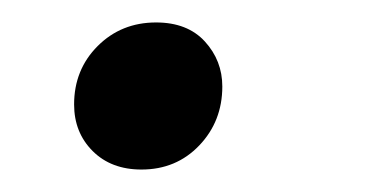

<svg xmlns="http://www.w3.org/2000/svg" viewBox="-20 -140 340 171"><path d="M106 11Q79 11 62.5 -5.5Q46 -22 46 -47Q46 -78 67 -99Q88 -120 119 -120Q147 -120 162.5 -103Q178 -86 178 -63Q178 -32 157.5 -10.5Q137 11 106 11Z"/></svg>

Font: Source Serif 4 SmText
Style: Italic
Weight: 400
Italic angle: -12°
Designer: Frank Grießhammer
Foundry: Adobe
Version: Version 4.005;hotconv 1.1.0;makeotfexe 2.6.0